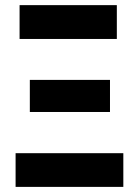

<svg xmlns="http://www.w3.org/2000/svg" viewBox="-20 -731 536 751"><path d="M41 0V-131.8H462.4V0ZM96.7 -293V-418.5H410.2V-293ZM56.6 -578.6V-710.9H437V-578.6Z"/></svg>

Font: Roboto Condensed Black
Style: Regular
Weight: 900
Designer: Christian Robertson
Foundry: Google
Version: Version 3.008; 2023